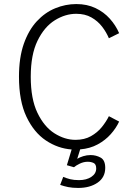

<svg xmlns="http://www.w3.org/2000/svg" viewBox="-20 -726 690 946"><path d="M365.5 200Q337 200 316 195.8Q295 191.5 276.5 185L291.5 145.5Q308 152.5 326 157Q344 161.5 369.5 161.5Q406 161.5 430 145.5Q454 129.5 454 104Q454 83 441.2 77Q428.5 71 412 71Q392.5 71 373.2 80.2Q354 89.5 344.5 98L309.5 88L333 10.5Q265 5.5 206 -34Q147 -73.5 110.2 -151Q73.5 -228.5 73.5 -348Q73.5 -442 97.2 -509.8Q121 -577.5 161.2 -621Q201.5 -664.5 252 -685.2Q302.5 -706 356 -706Q409 -706 450.5 -686.2Q492 -666.5 521.2 -633.8Q550.5 -601 567 -562.5L516.5 -537.5Q504 -567.5 482.8 -595Q461.5 -622.5 430.2 -640.2Q399 -658 355.5 -658Q301.5 -658 250 -626Q198.5 -594 165 -525.5Q131.5 -457 131.5 -348Q131.5 -238.5 164.5 -170Q197.5 -101.5 248.2 -69.2Q299 -37 352 -37Q396 -37 428 -55Q460 -73 481.8 -100Q503.5 -127 516.5 -153.5L567 -127Q552 -94.5 525.5 -64.8Q499 -35 461.2 -14.5Q423.5 6 375 10L360.5 56.5Q372.5 49 390.2 43.5Q408 38 426.5 38Q453 38 475.8 50.5Q498.5 63 498.5 101Q498.5 148 460.8 174Q423 200 365.5 200Z"/></svg>

Font: Trispace ExtraLight
Style: Regular
Weight: 200
Designer: Tyler Finck
Foundry: Etcetera Type Company
Version: Version 1.210; ttfautohint (v1.8.3)